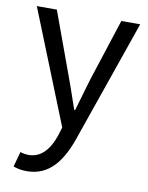

<svg xmlns="http://www.w3.org/2000/svg" viewBox="-80 -545 628 812"><g transform="rotate(10 234.0 -138.5)"><path d="M91 209C188 209 239 136 273 40L456 -486H375L288 -218C275 -175 261 -125 248 -81H244C228 -126 212 -176 196 -218L98 -486H12L207 1L196 37C176 97 141 140 87 140C75 140 63 138 51 134L33 199C49 205 68 209 91 209Z"/></g></svg>

Font: SSansPro
Style: Regular
Weight: 400
Designer: Paul D. Hunt
Foundry: Adobe Systems Incorporated
Version: Version 3.006;hotconv 1.0.111;makeotfexe 2.5.65597